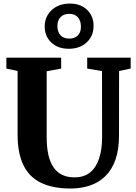

<svg xmlns="http://www.w3.org/2000/svg" viewBox="-20 -1074 778 1102"><path d="M385.5 8Q284.5 8 216.8 -24.2Q149 -56.5 115 -125Q81 -193.5 81 -301V-666.5L16.5 -680.5V-743H331V-680.5L248 -665V-286Q248 -228 257.8 -185Q267.5 -142 287.5 -113.2Q307.5 -84.5 337.5 -70.2Q367.5 -56 407.5 -56Q462.5 -56 497.5 -84.8Q532.5 -113.5 549.2 -165.5Q566 -217.5 566 -287L565.5 -666L480.5 -680.5V-743H730V-680.5L663.5 -666.5L663 -295.5Q663 -214 642.2 -156.2Q621.5 -98.5 584 -62.2Q546.5 -26 495.8 -9Q445 8 385.5 8ZM375 -794Q312.5 -794 274.2 -830.2Q236 -866.5 236.5 -924Q238 -981.5 278.2 -1017.5Q318.5 -1053.5 382 -1053.5Q442.5 -1053.5 480.2 -1017.2Q518 -981 517 -923.5Q516.5 -866.5 477 -830.2Q437.5 -794 375 -794ZM377 -852.5Q409 -852.5 426.8 -870.5Q444.5 -888.5 444.5 -921Q444.5 -955 427 -974.8Q409.5 -994.5 378 -994.5Q345.5 -994.5 327.5 -975.8Q309.5 -957 309.5 -924Q309.5 -890.5 327.2 -871.5Q345 -852.5 377 -852.5Z"/></svg>

Font: Merriweather 28pt ExtraBold
Style: Regular
Weight: 800
Version: Version 2.100